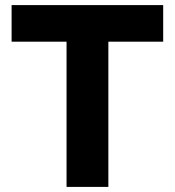

<svg xmlns="http://www.w3.org/2000/svg" viewBox="-20 -733 686 753"><path d="M241 0V-569.5H25.5V-713H620V-569.5H405V0Z"/></svg>

Font: Heraclito
Style: Bold
Weight: 700
Designer: Kostas Bartsokas (font) & Cristiano Sobral (main changes)
Foundry: Kostas Bartsokas (font) & Cristiano Sobral (main changes)
Version: Version 1.00;July 8, 2020;FontCreator 13.0.0.2655 64-bit